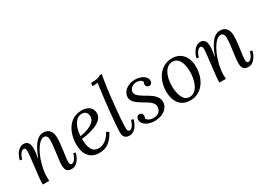

<svg xmlns="http://www.w3.org/2000/svg" viewBox="-22 -1466 2984 2188"><g transform="rotate(-30 1470.0 -372.0)"><path d="M195.8 -283.2C209 -356 242.7 -511.2 136.7 -511.2C57.1 -511.2 16.1 -417 6.8 -370.1L34.7 -364.3C54.7 -435.1 85.9 -460.9 107.9 -460.9C130.9 -460.9 134.8 -439.9 134.8 -416C134.8 -386.2 133.8 -382.3 115.7 -226.1C101.1 -100.1 95.7 -60.1 95.7 -25.9C95.7 -15.1 95.7 -8.8 96.7 0H180.7C179.7 -17.1 178.7 -33.2 178.7 -53.2C178.7 -222.2 283.7 -464.4 376 -464.4C415 -464.4 422.9 -426.3 422.9 -403.3C422.9 -296.4 392.1 -159.7 392.1 -85.4C392.1 -23.4 409.7 11.2 473.1 11.2C552.7 11.2 593.8 -82.5 603 -129.4L574.7 -135.7C554.7 -64.5 523.9 -38.6 502 -38.6C478 -38.6 475.1 -60.5 475.1 -85.4C475.1 -142.6 504.9 -270.5 504.9 -381.3C504.9 -450.7 476.1 -511.2 396 -511.2C331.1 -511.2 267.1 -465.3 198.7 -283.2Z M1020.5 -159.7C976.6 -75.7 914.6 -39.1 856.4 -39.1C777.8 -39.1 742.7 -103 742.2 -227.1C866.7 -240.7 1037.1 -285.6 1037.1 -396C1037.1 -481.4 968.3 -511.2 897.5 -511.2C733.4 -511.2 654.3 -359.9 654.3 -205.1C654.3 -75.2 712.4 11.2 839.4 11.2C930.2 11.2 997.6 -36.1 1053.2 -141.1ZM883.3 -477.1C931.2 -477.1 954.6 -443.4 954.6 -400.9C954.6 -323.7 848.1 -277.3 743.2 -263.2C750.5 -370.6 791.5 -477.1 883.3 -477.1Z M1277.8 -754.9C1261.7 -741.2 1238.8 -728 1150.9 -728L1146.5 -688L1217.8 -691.9C1214.8 -678.2 1213.9 -673.8 1208.5 -638.2C1184.6 -461.9 1151.9 -154.3 1153.8 -70.3C1154.8 -16.6 1179.7 11.2 1233.9 11.2C1314 11.2 1354.5 -82.5 1363.8 -129.4L1335 -135.7C1314.9 -64.5 1284.7 -38.6 1262.7 -38.6C1236.8 -38.6 1234.9 -65.4 1234.9 -91.3C1234.9 -187.5 1261.7 -443.8 1279.8 -585C1285.6 -629.9 1298.8 -705.1 1306.6 -754.9Z M1602.5 -511.2C1499.5 -511.2 1429.7 -449.2 1429.7 -376C1429.7 -254.9 1671.9 -222.7 1671.9 -121.1C1671.9 -61 1635.3 -25.9 1564 -25.9C1527.8 -25.9 1490.7 -43 1480.5 -71.8C1487.3 -82.5 1489.3 -92.8 1489.3 -102.5C1489.3 -124 1475.1 -145 1448.7 -145C1424.3 -145 1405.3 -125 1405.3 -95.7C1405.3 -26.9 1484.9 11.2 1565.9 11.2C1677.2 11.2 1753.9 -50.8 1753.9 -134.8C1753.9 -274.9 1507.8 -302.2 1507.8 -398.9C1507.8 -446.3 1555.7 -478 1599.6 -478C1644.5 -478 1670.4 -460.4 1677.7 -438.5C1670.9 -427.2 1668.5 -417 1668.5 -406.7C1668.5 -385.7 1684.6 -366.7 1708.5 -366.7C1732.4 -366.7 1750.5 -384.8 1750.5 -413.1C1750.5 -472.7 1677.7 -511.2 1602.5 -511.2Z M2089.8 -511.2C1936 -511.2 1842.8 -375 1842.8 -212.9C1842.8 -88.9 1902.8 11.2 2034.7 11.2C2189.9 11.2 2279.8 -130.9 2279.8 -292C2279.8 -432.1 2197.8 -511.2 2089.8 -511.2ZM2074.7 -474.1C2172.9 -472.2 2193.8 -355 2191.9 -261.2C2189.9 -164.1 2149.9 -24.9 2043.9 -26.9C1951.7 -28.8 1928.7 -153.8 1930.7 -246.1C1932.6 -374 1985.8 -475.1 2074.7 -474.1Z M2520.5 -283.2C2533.7 -356 2567.4 -511.2 2461.4 -511.2C2381.8 -511.2 2340.8 -417 2331.5 -370.1L2359.4 -364.3C2379.4 -435.1 2410.6 -460.9 2432.6 -460.9C2455.6 -460.9 2459.5 -439.9 2459.5 -416C2459.5 -386.2 2458.5 -382.3 2440.4 -226.1C2425.8 -100.1 2420.4 -60.1 2420.4 -25.9C2420.4 -15.1 2420.4 -8.8 2421.4 0H2505.4C2504.4 -17.1 2503.4 -33.2 2503.4 -53.2C2503.4 -222.2 2608.4 -464.4 2700.7 -464.4C2739.7 -464.4 2747.6 -426.3 2747.6 -403.3C2747.6 -296.4 2716.8 -159.7 2716.8 -85.4C2716.8 -23.4 2734.4 11.2 2797.9 11.2C2877.4 11.2 2918.5 -82.5 2927.7 -129.4L2899.4 -135.7C2879.4 -64.5 2848.6 -38.6 2826.7 -38.6C2802.7 -38.6 2799.8 -60.5 2799.8 -85.4C2799.8 -142.6 2829.6 -270.5 2829.6 -381.3C2829.6 -450.7 2800.8 -511.2 2720.7 -511.2C2655.8 -511.2 2591.8 -465.3 2523.4 -283.2Z"/></g></svg>

Font: Lora Italic
Style: Regular
Weight: 400
Italic angle: -3°
Designer: Olga Karpushina, Alexei Vanyashin
Foundry: Cyreal
Version: Version 1.011;PS 001.011;hotconv 1.0.70;makeotf.lib2.5.58329